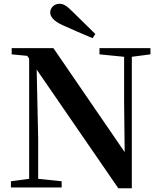

<svg xmlns="http://www.w3.org/2000/svg" viewBox="-20 -997 855 1021"><path d="M487 -816C447 -856 406 -896 368 -933C335 -966 318 -977 296 -977C267 -977 247 -954 247 -931C247 -910 262 -887 311 -864C364 -841 418 -816 472 -794ZM609 4H681V-695L780 -708V-741H509V-708L640 -695V-450L643 -188L264 -741H42V-708L125 -700L135 -685V-46L38 -33V0H308V-33L183 -46V-261L175 -627Z"/></svg>

Font: Source Han Serif CN
Style: Bold
Weight: 700
Designer: Ryoko NISHIZUKA 西塚涼子 (kana & ideographs); Frank Grießhammer (Latin, Greek & Cyrillic); Wenlong ZHANG 张文龙 (bopomofo); San
Foundry: Adobe
Version: Version 2.003;hotconv 1.1.1;makeotfexe 2.6.0